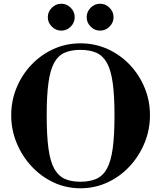

<svg xmlns="http://www.w3.org/2000/svg" viewBox="-20 -995 863 1028"><path d="M410.9 13Q332.8 13 265.4 -19Q198 -51 147.5 -106Q97 -161 68.5 -231Q40 -301 40 -378.2Q40 -455.4 68.5 -524.7Q97 -594 147.5 -647.5Q198 -701 265.4 -732Q332.8 -763 410.9 -763Q489 -763 557 -732Q625 -701 675.5 -647.5Q726 -594 754.5 -524.7Q783 -455.4 783 -378.2Q783 -301 754.5 -231Q726 -161 675.5 -106Q625 -51 557 -19Q489 13 410.9 13ZM410 -22Q460.6 -22 495.8 -37.5Q531 -53 552.5 -92Q574 -131 583.5 -200Q593 -269 593 -376Q593 -483 583.5 -551.4Q573.9 -619.8 552.5 -658.4Q531 -697 495.9 -712.5Q460.8 -728 410.4 -728Q360 -728 325.5 -712.5Q291 -697 270 -659Q249 -621 239.5 -552.5Q230 -484 230 -378Q230 -269 239.5 -199.5Q249 -130 270.7 -91.4Q292.4 -52.9 326.6 -37.4Q360.8 -22 410 -22ZM515.8 -831Q486.6 -831 465.3 -852.5Q444 -874 444 -903Q444 -932 465.3 -953.5Q486.6 -975 515.8 -975Q545 -975 566.5 -953.5Q588 -932 588 -903Q588 -874 566.5 -852.5Q545 -831 515.8 -831ZM308.2 -831Q279 -831 257.5 -852.5Q236 -874 236 -903Q236 -932 257.5 -953.5Q279 -975 308.2 -975Q337.4 -975 358.7 -953.5Q380 -932 380 -903Q380 -874 358.7 -852.5Q337.4 -831 308.2 -831Z"/></svg>

Font: Libre Bodoni
Style: Regular
Weight: 400
Designer: Pablo Impallari, Rodrigo Fuenzalida
Foundry: Impallari Type
Version: Version 2.005;gftools[0.9.23]